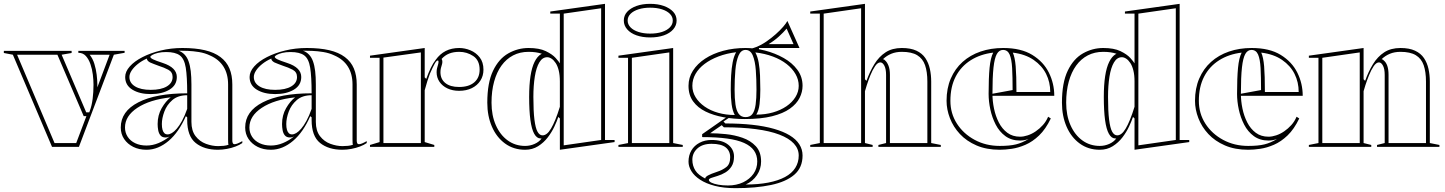

<svg xmlns="http://www.w3.org/2000/svg" viewBox="-40 -765 7527 1000"><path d="M231 0 27 -480 -20 -489V-500H333V-489L281 -480L409 -180H425L428 -188Q438 -215 442.5 -250Q447 -285 447 -324Q447 -348 443.5 -376.5Q440 -405 431 -431Q422 -457 407 -473.5Q392 -490 368 -490V-500H609V-490L553 -480L371 0ZM244 -20H357L410 -160H396L259 -480H49ZM427 -480Q443 -460 451.5 -432.5Q460 -405 463.5 -376Q467 -347 467 -324Q467 -320 467 -317Q467 -314 467 -310L531 -480Z M910 -515Q978 -515 1027 -503.5Q1076 -492 1108 -468Q1140 -444 1155 -408.5Q1170 -373 1170 -325V-32Q1170 -25 1172.5 -19.5Q1175 -14 1182 -14Q1188 -14 1198 -18Q1208 -22 1222 -30V-20Q1208 -10 1187 -2Q1166 6 1142 10.5Q1118 15 1095 15Q1023 15 979 -20.5Q935 -56 935 -140Q935 -142 935 -143.5Q935 -145 935 -147.5Q935 -150 935 -154L928 -160Q910 -119 887.5 -86.5Q865 -54 838.5 -31.5Q812 -9 783 3Q754 15 723 15Q684 15 654 0Q624 -15 606.5 -41Q589 -67 589 -101Q589 -185 680.5 -232Q772 -279 935 -279Q935 -366 927.5 -412.5Q920 -459 896.5 -476.5Q873 -494 825 -494Q801 -494 782.5 -489.5Q764 -485 753.5 -479Q743 -473 743 -469Q743 -463 757 -456Q771 -449 808 -437Q881 -413 881 -364Q881 -321 842.5 -298Q804 -275 745 -275Q687 -275 649.5 -298Q612 -321 612 -364Q612 -392 636 -419Q660 -446 702 -467.5Q744 -489 797.5 -502Q851 -515 910 -515ZM935 -269Q887 -269 858 -244Q829 -219 816 -184Q803 -149 803 -119Q803 -101 806.5 -89Q810 -77 816.5 -71Q823 -65 833 -65Q843 -65 855 -72Q867 -79 880.5 -94.5Q894 -110 908 -135.5Q922 -161 935 -198ZM723 -7Q755 -7 786 -20Q817 -33 843 -54Q837 -51 832 -50Q827 -49 822 -49Q805 -49 796 -59.5Q787 -70 784 -86.5Q781 -103 781 -119Q781 -165 802 -201.5Q823 -238 849 -258Q740 -246 675.5 -203.5Q611 -161 611 -101Q611 -74 625 -52.5Q639 -31 664.5 -19Q690 -7 723 -7ZM890 -501Q909 -494 922 -480Q935 -466 942 -446Q950 -424 953.5 -394.5Q957 -365 957 -325V-130Q957 -84 978.5 -56Q1000 -28 1032.5 -16Q1065 -4 1096 -4Q1111 -4 1125 -5.5Q1139 -7 1150 -11Q1149 -13 1148.5 -19Q1148 -25 1148 -37V-325Q1148 -380 1124 -418Q1100 -456 1054 -476Q1027 -489 996 -494Q965 -499 937.5 -500Q910 -501 890 -501ZM745 -297Q799 -297 829 -315Q859 -333 859 -364Q859 -390 836 -402Q813 -414 787 -422Q773 -427 760.5 -432Q748 -437 741 -440Q725 -449 725 -460Q698 -448 677.5 -431.5Q657 -415 645.5 -397.5Q634 -380 634 -364Q634 -333 663.5 -315Q693 -297 745 -297Z M1558 -515Q1626 -515 1675 -503.5Q1724 -492 1756 -468Q1788 -444 1803 -408.5Q1818 -373 1818 -325V-32Q1818 -25 1820.5 -19.5Q1823 -14 1830 -14Q1836 -14 1846 -18Q1856 -22 1870 -30V-20Q1856 -10 1835 -2Q1814 6 1790 10.5Q1766 15 1743 15Q1671 15 1627 -20.5Q1583 -56 1583 -140Q1583 -142 1583 -143.5Q1583 -145 1583 -147.5Q1583 -150 1583 -154L1576 -160Q1558 -119 1535.5 -86.5Q1513 -54 1486.5 -31.5Q1460 -9 1431 3Q1402 15 1371 15Q1332 15 1302 0Q1272 -15 1254.5 -41Q1237 -67 1237 -101Q1237 -185 1328.5 -232Q1420 -279 1583 -279Q1583 -366 1575.5 -412.5Q1568 -459 1544.5 -476.5Q1521 -494 1473 -494Q1449 -494 1430.5 -489.5Q1412 -485 1401.5 -479Q1391 -473 1391 -469Q1391 -463 1405 -456Q1419 -449 1456 -437Q1529 -413 1529 -364Q1529 -321 1490.5 -298Q1452 -275 1393 -275Q1335 -275 1297.5 -298Q1260 -321 1260 -364Q1260 -392 1284 -419Q1308 -446 1350 -467.5Q1392 -489 1445.5 -502Q1499 -515 1558 -515ZM1583 -269Q1535 -269 1506 -244Q1477 -219 1464 -184Q1451 -149 1451 -119Q1451 -101 1454.5 -89Q1458 -77 1464.5 -71Q1471 -65 1481 -65Q1491 -65 1503 -72Q1515 -79 1528.5 -94.5Q1542 -110 1556 -135.5Q1570 -161 1583 -198ZM1371 -7Q1403 -7 1434 -20Q1465 -33 1491 -54Q1485 -51 1480 -50Q1475 -49 1470 -49Q1453 -49 1444 -59.5Q1435 -70 1432 -86.5Q1429 -103 1429 -119Q1429 -165 1450 -201.5Q1471 -238 1497 -258Q1388 -246 1323.5 -203.5Q1259 -161 1259 -101Q1259 -74 1273 -52.5Q1287 -31 1312.5 -19Q1338 -7 1371 -7ZM1538 -501Q1557 -494 1570 -480Q1583 -466 1590 -446Q1598 -424 1601.5 -394.5Q1605 -365 1605 -325V-130Q1605 -84 1626.5 -56Q1648 -28 1680.5 -16Q1713 -4 1744 -4Q1759 -4 1773 -5.5Q1787 -7 1798 -11Q1797 -13 1796.5 -19Q1796 -25 1796 -37V-325Q1796 -380 1772 -418Q1748 -456 1702 -476Q1675 -489 1644 -494Q1613 -499 1585.5 -500Q1558 -501 1538 -501ZM1393 -297Q1447 -297 1477 -315Q1507 -333 1507 -364Q1507 -390 1484 -402Q1461 -414 1435 -422Q1421 -427 1408.5 -432Q1396 -437 1389 -440Q1373 -449 1373 -460Q1346 -448 1325.5 -431.5Q1305 -415 1293.5 -397.5Q1282 -380 1282 -364Q1282 -333 1311.5 -315Q1341 -297 1393 -297Z M1887 0V-10L1937 -25V-464H1887V-475L2172 -515V-362L2180 -354Q2191 -385 2203.5 -411Q2216 -437 2229 -453Q2251 -484 2281.5 -499.5Q2312 -515 2352 -515Q2381 -515 2410 -503Q2439 -491 2458.5 -466Q2478 -441 2478 -402Q2478 -370 2462 -345Q2446 -320 2417.5 -306Q2389 -292 2351 -292Q2317 -292 2290.5 -304.5Q2264 -317 2249 -339Q2234 -361 2234 -389Q2234 -401 2236.5 -410.5Q2239 -420 2241.5 -428.5Q2244 -437 2244 -443Q2244 -450 2240 -450Q2234 -450 2225 -435Q2216 -420 2199 -381Q2193 -366 2186 -343.5Q2179 -321 2172 -295V-25L2222 -10V0ZM2152 -492 1957 -465V-20H2152ZM2352 -495Q2322 -495 2299.5 -486Q2277 -477 2260 -458Q2262 -455 2263 -451.5Q2264 -448 2264 -443Q2264 -436 2261.5 -428Q2259 -420 2256.5 -410.5Q2254 -401 2254 -389Q2254 -353 2279.5 -332.5Q2305 -312 2351 -312Q2402 -312 2430 -336Q2458 -360 2458 -402Q2458 -451 2425 -473Q2392 -495 2352 -495Z M2695 15Q2635 15 2590.5 -17.5Q2546 -50 2522 -105.5Q2498 -161 2498 -230Q2498 -334 2528 -396.5Q2558 -459 2607.5 -487Q2657 -515 2713 -515Q2769 -515 2803 -498.5Q2837 -482 2854 -463Q2871 -444 2876 -435V-694H2826V-705L3111 -745V-36H3161V-25L2876 15V-148L2868 -156Q2861 -135 2847.5 -106Q2834 -77 2813 -49.5Q2792 -22 2762.5 -3.5Q2733 15 2695 15ZM2695 -5Q2721 -5 2744.5 -15.5Q2768 -26 2781 -44Q2779 -44 2778 -44Q2777 -44 2775 -44Q2756 -44 2742.5 -68Q2729 -92 2722.5 -140Q2716 -188 2716 -260Q2716 -323 2723 -368.5Q2730 -414 2744 -442.5Q2758 -471 2778 -483Q2780 -484 2780.5 -484Q2781 -484 2782 -485Q2754 -495 2713 -495Q2668 -495 2632.5 -476.5Q2597 -458 2572 -423.5Q2547 -389 2533.5 -340Q2520 -291 2520 -230Q2520 -164 2542.5 -113Q2565 -62 2604.5 -33.5Q2644 -5 2695 -5ZM2786 -60Q2797 -60 2808 -68.5Q2819 -77 2830 -95.5Q2841 -114 2852.5 -142Q2864 -170 2876 -209V-341Q2876 -374 2870 -398Q2864 -422 2854 -437Q2844 -452 2832.5 -459.5Q2821 -467 2810 -467Q2785 -467 2769 -440Q2753 -413 2745.5 -366Q2738 -319 2738 -260Q2738 -186 2743.5 -142Q2749 -98 2759.5 -79Q2770 -60 2786 -60ZM2896 -8 3091 -36V-722L2896 -694Z M3346.5 -570Q3306 -570 3275 -581Q3244 -592 3226.5 -612.2Q3209 -632.5 3209 -658Q3209 -684.3 3226.5 -703.5Q3243.9 -722.7 3274.8 -733.9Q3305.7 -745 3346 -745Q3386.6 -745 3417.7 -733.9Q3448.8 -722.7 3466.4 -703.5Q3484 -684.3 3484 -658Q3484 -632.5 3466.5 -612.2Q3449 -592 3418 -581Q3386.9 -570 3346.5 -570ZM3181 0V-10L3231 -19.8V-464H3181V-475L3466 -515V-20L3516 -10V0ZM3251 -20H3446V-492L3251 -464ZM3346 -590Q3381.2 -590 3407.6 -598.5Q3434 -607 3449 -622.5Q3464 -638 3464 -658Q3464 -678 3449 -693Q3434 -708 3407.6 -716.5Q3381.2 -725 3346 -725Q3312.3 -725 3285.7 -716.5Q3259 -708 3244 -693Q3229 -678 3229 -658Q3229 -638 3244 -622.5Q3259 -607 3285.7 -598.5Q3312.3 -590 3346 -590Z M3791 215Q3729 215 3683 203Q3637 191 3606.5 171Q3576 151 3561 126.5Q3546 102 3546 77Q3546 44 3561 18.5Q3576 -7 3603.5 -21.5Q3631 -36 3666 -36Q3722 -36 3752.5 -11.5Q3783 13 3783 50Q3783 82 3770 102Q3757 122 3737.5 133.5Q3718 145 3698 151Q3678 157 3665 161.5Q3652 166 3652 172Q3652 180 3665.5 186.5Q3679 193 3701.5 197Q3724 201 3751 201Q3796 201 3830.5 184.5Q3865 168 3884.5 140Q3904 112 3904 76Q3904 43 3887 19Q3870 -5 3835.5 -20.5Q3801 -36 3746.5 -43.5Q3692 -51 3617 -51V-66L3753 -161L3762 -155L3728 -132L3738 -122Q3815 -122 3878.5 -115Q3942 -108 3991 -94Q4040 -80 4073 -60Q4106 -40 4123 -13.5Q4140 13 4140 45Q4140 108 4097 145Q4054 182 3975.5 198.5Q3897 215 3791 215ZM3838 -145Q3781 -145 3728.5 -154.5Q3676 -164 3635 -184Q3594 -204 3570 -237Q3546 -270 3546 -318Q3546 -361 3569 -397Q3592 -433 3632.5 -459.5Q3673 -486 3727 -500.5Q3781 -515 3843 -515Q3893 -515 3945 -501.5Q3997 -488 4041.5 -463Q4086 -438 4113 -401.5Q4140 -365 4140 -318Q4140 -286 4124.5 -255Q4109 -224 4074 -199Q4039 -174 3981 -159.5Q3923 -145 3838 -145ZM3843 -155Q3867 -155 3879 -171.5Q3891 -188 3895.5 -220Q3900 -252 3900 -298Q3900 -352 3896.5 -399Q3893 -446 3881 -475.5Q3869 -505 3843 -505Q3819 -505 3806.5 -475.5Q3794 -446 3790 -399Q3786 -352 3786 -298Q3786 -253 3790.5 -221Q3795 -189 3807.5 -172Q3820 -155 3843 -155ZM3913 -495 3846 -509Q3871 -509 3898.5 -520Q3926 -531 3952 -549Q3978 -567 4000.5 -587Q4023 -607 4039 -625.5Q4055 -644 4061 -656L4124 -515H3913ZM3633 165Q3633 157 3647 149Q3661 141 3697 129Q3722 121 3742.5 105.5Q3763 90 3763 54Q3763 21 3739.5 2.5Q3716 -16 3666 -16Q3619 -16 3592.5 8Q3566 32 3566 67Q3566 83 3570 97Q3574 111 3582 123.5Q3590 136 3603 146Q3616 156 3633 165ZM3844 196Q3910 196 3961.5 186Q4013 176 4048.5 157Q4084 138 4102 109.5Q4120 81 4120 45Q4120 10 4094.5 -17.5Q4069 -45 4019 -64Q3969 -83 3896.5 -92.5Q3824 -102 3730 -102L3719 -113L3674 -82L3659 -71Q3695 -71 3740 -66.5Q3785 -62 3827 -47.5Q3869 -33 3896.5 -3.5Q3924 26 3924 76Q3924 115 3902.5 147Q3881 179 3844 196ZM3787 -166Q3775 -188 3770.5 -222Q3766 -256 3766 -298Q3766 -336 3768 -372.5Q3770 -409 3776 -440.5Q3782 -472 3794 -493Q3744 -487 3702 -471Q3660 -455 3629.5 -432Q3599 -409 3582.5 -380Q3566 -351 3566 -318Q3566 -286 3583 -258.5Q3600 -231 3630 -210Q3660 -189 3700.5 -177.5Q3741 -166 3787 -166ZM3899 -168Q3946 -168 3986 -179.5Q4026 -191 4056 -211.5Q4086 -232 4103 -259.5Q4120 -287 4120 -318Q4120 -350 4103.5 -379Q4087 -408 4057 -431.5Q4027 -455 3985.5 -470.5Q3944 -486 3894 -492Q3906 -470 3911.5 -439Q3917 -408 3918.5 -371.5Q3920 -335 3920 -298Q3920 -256 3916 -222.5Q3912 -189 3899 -168ZM3963 -535H4093L4057 -616Q4041 -597 4017.5 -575.5Q3994 -554 3963 -535Z M4860 -10V0H4535V-10L4575 -20V-375Q4575 -406 4566 -423Q4557 -440 4545 -440Q4531 -440 4517.5 -420Q4504 -400 4493 -372.5Q4482 -345 4474.5 -321.5Q4467 -298 4465 -290V-20L4505 -10V0H4180V-10L4230 -20V-694H4180V-705L4465 -745V-352L4473 -344Q4490 -392 4514 -431Q4538 -470 4572.5 -492.5Q4607 -515 4657 -515Q4703 -515 4733 -501Q4763 -487 4779.5 -462.5Q4796 -438 4803 -406.5Q4810 -375 4810 -340V-20ZM4250 -20H4445V-722L4250 -694ZM4595 -20H4790V-340Q4790 -391 4778 -425.5Q4766 -460 4737 -477.5Q4708 -495 4657 -495Q4626 -495 4602 -485Q4578 -475 4559 -457Q4562 -456 4565 -454.5Q4568 -453 4569 -451Q4580 -442 4587.5 -423Q4595 -404 4595 -375Z M5185 -515Q5278 -515 5336.5 -479Q5395 -443 5423 -386.5Q5451 -330 5451 -266H5125V-276L5234 -296Q5234 -364 5231.5 -410.5Q5229 -457 5218.5 -481Q5208 -505 5184 -505Q5164 -505 5152 -484Q5140 -463 5134.5 -413.5Q5129 -364 5129 -276Q5129 -239 5137 -200Q5145 -161 5162 -127.5Q5179 -94 5206.5 -73.5Q5234 -53 5273 -53Q5291 -53 5312.5 -60Q5334 -67 5354.5 -81Q5375 -95 5392 -114Q5409 -133 5419 -157L5433 -148Q5406 -92 5372 -59.5Q5338 -27 5301 -11Q5264 5 5229.5 10Q5195 15 5167 15Q5098 15 5046 -7.5Q4994 -30 4959.5 -67Q4925 -104 4907.5 -149.5Q4890 -195 4890 -240Q4890 -305 4912 -356Q4934 -407 4973.5 -442.5Q5013 -478 5067 -496.5Q5121 -515 5185 -515ZM4910 -240Q4910 -174 4944 -121Q4978 -68 5036.5 -36.5Q5095 -5 5167 -5Q5219 -5 5251.5 -13Q5284 -21 5317 -41Q5306 -37 5295 -35Q5284 -33 5273 -33Q5228 -33 5196.5 -56Q5165 -79 5146 -116Q5127 -153 5118 -195Q5109 -237 5109 -276Q5109 -359 5114 -411.5Q5119 -464 5133 -491Q5066 -483 5015.5 -451Q4965 -419 4937.5 -366Q4910 -313 4910 -240ZM5254 -286H5430Q5430 -337 5408.5 -380Q5387 -423 5343.5 -453Q5300 -483 5235 -491Q5246 -467 5250 -420Q5254 -373 5254 -286Z M5688 15Q5628 15 5583.5 -17.5Q5539 -50 5515 -105.5Q5491 -161 5491 -230Q5491 -334 5521 -396.5Q5551 -459 5600.5 -487Q5650 -515 5706 -515Q5762 -515 5796 -498.5Q5830 -482 5847 -463Q5864 -444 5869 -435V-694H5819V-705L6104 -745V-36H6154V-25L5869 15V-148L5861 -156Q5854 -135 5840.5 -106Q5827 -77 5806 -49.5Q5785 -22 5755.5 -3.5Q5726 15 5688 15ZM5688 -5Q5714 -5 5737.5 -15.5Q5761 -26 5774 -44Q5772 -44 5771 -44Q5770 -44 5768 -44Q5749 -44 5735.5 -68Q5722 -92 5715.5 -140Q5709 -188 5709 -260Q5709 -323 5716 -368.5Q5723 -414 5737 -442.5Q5751 -471 5771 -483Q5773 -484 5773.5 -484Q5774 -484 5775 -485Q5747 -495 5706 -495Q5661 -495 5625.5 -476.5Q5590 -458 5565 -423.5Q5540 -389 5526.5 -340Q5513 -291 5513 -230Q5513 -164 5535.5 -113Q5558 -62 5597.5 -33.5Q5637 -5 5688 -5ZM5779 -60Q5790 -60 5801 -68.5Q5812 -77 5823 -95.5Q5834 -114 5845.5 -142Q5857 -170 5869 -209V-341Q5869 -374 5863 -398Q5857 -422 5847 -437Q5837 -452 5825.5 -459.5Q5814 -467 5803 -467Q5778 -467 5762 -440Q5746 -413 5738.5 -366Q5731 -319 5731 -260Q5731 -186 5736.5 -142Q5742 -98 5752.5 -79Q5763 -60 5779 -60ZM5889 -8 6084 -36V-722L5889 -694Z M6479 -515Q6572 -515 6630.5 -479Q6689 -443 6717 -386.5Q6745 -330 6745 -266H6419V-276L6528 -296Q6528 -364 6525.5 -410.5Q6523 -457 6512.5 -481Q6502 -505 6478 -505Q6458 -505 6446 -484Q6434 -463 6428.5 -413.5Q6423 -364 6423 -276Q6423 -239 6431 -200Q6439 -161 6456 -127.5Q6473 -94 6500.5 -73.5Q6528 -53 6567 -53Q6585 -53 6606.5 -60Q6628 -67 6648.5 -81Q6669 -95 6686 -114Q6703 -133 6713 -157L6727 -148Q6700 -92 6666 -59.5Q6632 -27 6595 -11Q6558 5 6523.5 10Q6489 15 6461 15Q6392 15 6340 -7.5Q6288 -30 6253.5 -67Q6219 -104 6201.5 -149.5Q6184 -195 6184 -240Q6184 -305 6206 -356Q6228 -407 6267.5 -442.5Q6307 -478 6361 -496.5Q6415 -515 6479 -515ZM6204 -240Q6204 -174 6238 -121Q6272 -68 6330.5 -36.5Q6389 -5 6461 -5Q6513 -5 6545.5 -13Q6578 -21 6611 -41Q6600 -37 6589 -35Q6578 -33 6567 -33Q6522 -33 6490.5 -56Q6459 -79 6440 -116Q6421 -153 6412 -195Q6403 -237 6403 -276Q6403 -359 6408 -411.5Q6413 -464 6427 -491Q6360 -483 6309.5 -451Q6259 -419 6231.5 -366Q6204 -313 6204 -240ZM6548 -286H6724Q6724 -337 6702.5 -380Q6681 -423 6637.5 -453Q6594 -483 6529 -491Q6540 -467 6544 -420Q6548 -373 6548 -286Z M7457 -10V0H7132V-10L7172 -20V-375Q7172 -406 7163 -423Q7154 -440 7142 -440Q7128 -440 7114.5 -420Q7101 -400 7090 -372.5Q7079 -345 7071.5 -321.5Q7064 -298 7062 -290V-20L7102 -10V0H6777V-10L6827 -20V-464H6777V-475L7062 -515V-352L7070 -344Q7087 -392 7111 -431Q7135 -470 7169.5 -492.5Q7204 -515 7254 -515Q7300 -515 7330 -501Q7360 -487 7376.5 -462.5Q7393 -438 7400 -406.5Q7407 -375 7407 -340V-20ZM6847 -20H7042V-492L6847 -464ZM7192 -20H7387V-340Q7387 -391 7375 -425.5Q7363 -460 7334 -477.5Q7305 -495 7254 -495Q7223 -495 7199 -485Q7175 -475 7156 -457Q7159 -456 7162 -454.5Q7165 -453 7166 -451Q7179 -441 7185.5 -422Q7192 -403 7192 -375Z"/></svg>

Font: Kalnia Glaze Thin
Style: Regular
Weight: 100
Version: Version 1.110